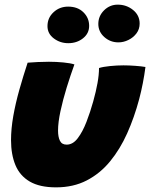

<svg xmlns="http://www.w3.org/2000/svg" viewBox="-20 -775 646 827"><path d="M406.5 -482Q424 -487.5 454.2 -490.5Q484.5 -493.5 512 -493.5Q535 -493.5 562.2 -491.5Q589.5 -489.5 606.5 -486.5Q602 -451.5 595.2 -416.8Q588.5 -382 579.5 -348Q558.5 -269.5 527.8 -200.8Q497 -132 454 -79.8Q411 -27.5 353.5 2.2Q296 32 221.5 32Q151 32 108.2 7Q65.5 -18 46.5 -63.8Q27.5 -109.5 27.5 -171.5Q27.5 -220 37.2 -275.2Q47 -330.5 63.5 -389Q80 -447.5 99 -505Q116 -506.5 142.5 -507.8Q169 -509 190.5 -509Q222 -509 253 -506Q284 -503 300.5 -497.5Q283.5 -450.5 267.2 -397.8Q251 -345 240.5 -296.5Q230 -248 230 -212.5Q230 -185 238.2 -168.5Q246.5 -152 267 -152Q294 -152 315 -179.8Q336 -207.5 352.5 -250.2Q369 -293 381.5 -338Q393.5 -381 400 -417.2Q406.5 -453.5 406.5 -482ZM274 -589Q239 -589 211.8 -609.5Q184.5 -630 184.5 -662.5Q184.5 -698 210.5 -722.2Q236.5 -746.5 273.5 -746.5Q314.5 -746.5 339.2 -722.2Q364 -698 364 -663.5Q364 -631 337.5 -610Q311 -589 274 -589ZM490 -592.5Q455 -592.5 429.2 -615.5Q403.5 -638.5 403.5 -672Q403.5 -706 428.2 -730.5Q453 -755 487 -755Q525 -755 553.2 -732Q581.5 -709 581.5 -673.5Q581.5 -649.5 567.8 -631.2Q554 -613 533 -602.8Q512 -592.5 490 -592.5Z"/></svg>

Font: Grandstander Thin Black
Style: Italic
Weight: 900
Italic angle: -15°
Version: Version 1.200